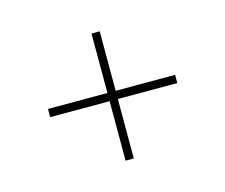

<svg xmlns="http://www.w3.org/2000/svg" viewBox="-61 -548 581 496"><g transform="rotate(-15 230.0 -300.0)"><path d="M219 -470H241V-130H219ZM60 -289V-311H400V-289Z"/></g></svg>

Font: Kalnia Glaze Thin ExtraLight
Style: Regular
Weight: 250
Version: Version 1.110